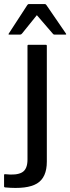

<svg xmlns="http://www.w3.org/2000/svg" viewBox="-71 -745 345 943"><path d="M159 49Q159 127 110.8 156.2Q62.5 185.5 -45.5 175.5Q-51 175 -51 170V115Q-51 110 -46 110.5Q10 117 37 101.8Q64 86.5 64 39V-520Q64 -525 69 -525H154Q159 -525 159 -520ZM110 -670.5 37 -580Q33 -575 27.5 -575H-25Q-31.5 -575 -28 -580L63 -720Q66.5 -725 70 -725H150Q153.5 -725 157 -720L253 -580Q256.5 -575 250 -575H197.5Q193.5 -575 191.5 -576.5Q189.5 -578 188 -580Z"/></svg>

Font: MFEK Sans
Style: Regular
Weight: 400
Designer: Owen Earl
Foundry: indestructible type*
Version: Version 0.001; ttfautohint (v1.8.4.7-5d5b)